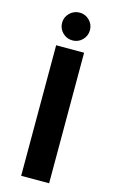

<svg xmlns="http://www.w3.org/2000/svg" viewBox="-145 -1035 652 1089"><g transform="rotate(15 181.0 -490.0)"><path d="M181.2 -816.9Q147 -816.9 122.8 -840.8Q98.6 -864.7 98.6 -898.9Q98.6 -932.1 122.8 -956.1Q147 -980 181.2 -980Q214.4 -980 238.3 -956.1Q262.2 -932.1 262.2 -898.9Q262.2 -864.7 238.3 -840.8Q214.4 -816.9 181.2 -816.9ZM99.1 0V-766.6H263.2V0Z"/></g></svg>

Font: Acari Sans Neue Black
Style: Regular
Weight: 900
Designer: Alfredo Marco Pradil
Foundry: Alfredo Marco Pradil
Version: Version 1.045;June 16, 2019;FontCreator 11.5.0.2425 64-bit; 